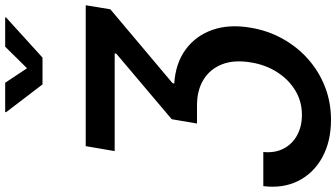

<svg xmlns="http://www.w3.org/2000/svg" viewBox="-298 -780 1292 738"><g transform="rotate(-90 348.0 -411.0)"><path d="M1.5 -44.9H132.8Q128.4 -1 145.5 32.5Q162.6 65.9 196.5 84.7Q230.5 103.5 275.4 103.5Q327.6 103.5 369.9 77.6Q412.1 51.8 440.2 7.3Q468.3 -37.1 477.1 -92.8Q487.8 -156.7 470 -202.9Q452.1 -249 411.4 -274.4Q370.6 -299.8 312 -299.8H242.2L258.8 -397L511.2 -610.4V-616.2H136.2L155.3 -727.5H696.8L681.2 -632.8L397.5 -394L396 -387.2Q473.6 -382.3 526.6 -343.5Q579.6 -304.7 602.1 -240.7Q624.5 -176.8 610.8 -95.2Q599.6 -27.3 568.1 29.3Q536.6 85.9 489.3 127.7Q441.9 169.4 382.8 192.4Q323.7 215.3 256.3 215.3Q173.8 215.3 112.8 182.1Q51.8 148.9 22 90.1Q-7.8 31.2 1.5 -44.9ZM398.9 -1037.1 454.6 -953.1 537.6 -1037.1H650.4L649.9 -1033.7L495.6 -893.6H392.6L285.6 -1033.7L286.6 -1037.1Z"/></g></svg>

Font: Inter 16pt SemiBold
Style: Italic
Weight: 600
Italic angle: -9.3988°
Version: Version 4.001;git-66647c0bb